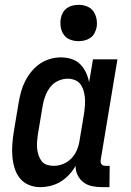

<svg xmlns="http://www.w3.org/2000/svg" viewBox="-20 -765 540 793"><path d="M146 8Q121 8 98.5 -1.5Q76 -11 61.5 -29.5Q47 -48 40 -71.5Q33 -95 31 -120Q29 -145 31 -170.5Q33 -196 37 -221L57 -341Q61 -364 67 -386Q73 -408 83.5 -429Q94 -450 109.5 -469Q125 -488 144.5 -501.5Q164 -515 186.5 -521.5Q209 -528 231 -528Q254 -528 275 -521.5Q296 -515 311 -500Q326 -485 335 -465.5Q344 -446 348 -425L364 -520H465L396 -105Q395 -100 396 -95Q397 -90 399.5 -86.5Q402 -83 407 -81.5Q412 -80 417 -80H433L432 8H402Q381 8 361 4Q341 0 325.5 -11.5Q310 -23 301 -41Q292 -59 292 -80Q281 -60 265 -43Q249 -26 230 -14.5Q211 -3 189 2.5Q167 8 146 8ZM202 -80Q221 -80 240 -87.5Q259 -95 273.5 -109.5Q288 -124 296.5 -143Q305 -162 308 -181L328 -301Q330 -317 331 -332.5Q332 -348 330.5 -363Q329 -378 324.5 -392.5Q320 -407 311.5 -418Q303 -429 289 -434.5Q275 -440 259 -440Q239 -440 219 -430.5Q199 -421 186.5 -404Q174 -387 166.5 -367Q159 -347 156 -327L136 -207Q134 -193 133 -178.5Q132 -164 133.5 -150Q135 -136 139.5 -123Q144 -110 152 -99.5Q160 -89 173.5 -84.5Q187 -80 202 -80ZM304 -595Q286 -595 269.5 -601.5Q253 -608 243.5 -621.5Q234 -635 231 -652.5Q228 -670 231 -688Q233 -701 239.5 -712.5Q246 -724 256.5 -731.5Q267 -739 279.5 -742Q292 -745 305 -745Q323 -745 339.5 -738.5Q356 -732 365.5 -718.5Q375 -705 378.5 -687.5Q382 -670 379 -652Q376 -639 370 -627.5Q364 -616 353 -608.5Q342 -601 329.5 -598Q317 -595 304 -595Z"/></svg>

Font: Iosevka Curly Slab Semibold
Style: Italic
Weight: 600
Italic angle: -9°
Monospace: yes
Designer: Belleve Invis
Foundry: Belleve Invis
Version: Version 22.1.2; ttfautohint (v1.8.4)